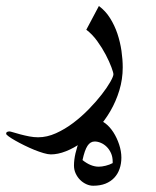

<svg xmlns="http://www.w3.org/2000/svg" viewBox="-108 -338 507 625"><path d="M160.6 183.1Q187.5 204.6 213.4 204.6Q223.6 204.6 236.3 201.4Q249 198.2 258.8 192.9V188Q258.8 172.4 253.2 160.2Q247.6 147.9 239 139.6Q230.5 131.3 220.2 127Q210 122.6 200.2 122.6Q186 122.6 176.8 136.7Q167.5 150.9 160.6 183.1ZM195.3 266.6Q184.1 266.6 172.9 261.5Q161.6 256.3 152.8 247.6Q144 238.8 138.4 226.8Q132.8 214.8 132.8 200.7Q132.8 182.6 137.7 161.1Q142.6 139.6 152.3 114.7Q175.8 52.2 205.6 52.2Q220.2 52.2 234.9 63.5Q249.5 74.7 261 92.5Q272.5 110.4 279.8 132.3Q287.1 154.3 287.1 175.3Q287.1 194.8 281.2 211.7Q275.4 228.5 263.9 240.7Q252.4 252.9 235.4 259.8Q218.3 266.6 195.3 266.6ZM213.9 -318.4Q235.4 -302.7 250.2 -279.1Q265.1 -255.4 274.2 -228.3Q283.2 -201.2 287.4 -172.6Q291.5 -144 291.5 -118.7Q291.5 -80.1 280.5 -43.9Q269.5 -7.8 251.2 23.7Q232.9 55.2 209 81.1Q185.1 106.9 158.9 125.5Q132.8 144 106.7 154.3Q80.6 164.6 57.6 164.6Q48.3 164.6 33.9 160.4Q19.5 156.2 3.4 149.7Q-12.7 143.1 -29.1 135Q-45.4 127 -58.3 119.6Q-71.3 112.3 -79.6 106.2Q-87.9 100.1 -87.9 97.7Q-87.9 92.3 -84 91.1Q-80.1 89.8 -77.1 89.8Q-74.7 89.8 -64.9 92.8Q-55.2 95.7 -41.7 99.4Q-28.3 103 -12.9 106Q2.4 108.9 16.1 108.9Q44.9 108.9 74.2 95.7Q103.5 82.5 130.6 62Q157.7 41.5 181.6 16.8Q205.6 -7.8 223.1 -30.5Q240.7 -53.2 251 -71.3Q261.2 -89.4 261.2 -96.2Q261.2 -101.6 254.6 -119.4Q248 -137.2 236.3 -159.7Q224.6 -182.1 208.3 -204.6Q191.9 -227.1 172.9 -241.2Z"/></svg>

Font: HM XNiloofar
Style: Regular
Weight: 400
Designer: Hossein Movahhedian
Version: Version 2.8, 2015